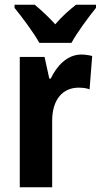

<svg xmlns="http://www.w3.org/2000/svg" viewBox="-20 -786 423 806"><path d="M145 -606H280C303 -649 353 -716 383 -753V-766H299C271 -744 243 -720 212 -684C182 -717 151 -745 126 -766H41V-753C72 -715 123 -647 145 -606ZM321 -557C262 -557 218 -509 193 -456H187L167 -547H63V0H199V-279C199 -369 244 -418 310 -418C327 -418 343 -416 356 -411L367 -551C351 -555 335 -557 321 -557Z"/></svg>

Font: Noto Sans Devanagari Condensed
Style: Bold
Weight: 700
Width: 3
Designer: Jelle Bosma - Monotype Design Team
Foundry: Monotype Imaging Inc.
Version: Version 2.004